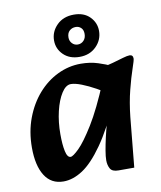

<svg xmlns="http://www.w3.org/2000/svg" viewBox="-82 -778 719 860"><g transform="rotate(-10 277.5 -348.0)"><path d="M138 16Q82 16 53 -30Q24 -76 24 -157Q24 -230 47 -291Q70 -352 109 -396.5Q148 -441 198.5 -465.5Q249 -490 304 -490Q347 -490 382.5 -478.5Q418 -467 443 -455L414 -331Q388 -349 355.5 -367Q323 -385 293.5 -396.5Q264 -408 245 -408Q222 -408 202.5 -377.5Q183 -347 171.5 -298.5Q160 -250 160 -195Q160 -147 166.5 -117Q173 -87 188 -87Q199 -87 227 -114.5Q255 -142 296.5 -209Q338 -276 387 -394L422 -301Q368 -181 319 -111.5Q270 -42 225.5 -13Q181 16 138 16ZM388 10Q360 10 351 -6Q342 -22 342 -44Q342 -61 346.5 -87.5Q351 -114 358 -145Q365 -176 373 -204L395 -279L363 -305L387 -456Q419 -461 447 -469Q475 -477 495.5 -483Q516 -489 526 -489Q542 -489 542 -472Q542 -464 529.5 -428Q517 -392 503 -337Q489 -282 482 -216L460 10ZM306 -521Q260 -521 232.5 -548Q205 -575 205 -613Q205 -653 234.5 -682.5Q264 -712 312 -712Q358 -712 384.5 -685Q411 -658 411 -621Q411 -580 381.5 -550.5Q352 -521 306 -521ZM307 -577Q323 -577 334 -588.5Q345 -600 345 -619Q345 -637 335 -646.5Q325 -656 311 -656Q294 -656 282.5 -645.5Q271 -635 271 -615Q271 -599 281.5 -588Q292 -577 307 -577Z"/></g></svg>

Font: Alkatra SemiBold
Style: Regular
Weight: 600
Designer: Suman Bhandary
Version: Version 1.100;gftools[0.9.22]